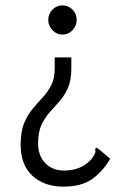

<svg xmlns="http://www.w3.org/2000/svg" viewBox="-20 -573 490 716"><path d="M213 -553Q235 -553 250.5 -537Q266 -521 266 -499Q266 -477 250.5 -460.5Q235 -444 213 -444Q191 -444 175.5 -460.5Q160 -477 160 -499Q160 -521 175.5 -537Q191 -553 213 -553ZM246 -318Q246 -274 233.5 -245.5Q221 -217 202.5 -196Q184 -175 165.5 -154.5Q147 -134 134.5 -107Q122 -80 122 -38Q122 7 148.5 35Q175 63 219 63Q285 63 323 18Q332 5 334.5 -2Q337 -9 335 -17L339 -23L347 -18L391 19Q362 68 322.5 95.5Q283 123 216 123Q145 123 101 82.5Q57 42 57 -33Q57 -82 70 -113.5Q83 -145 102 -167.5Q121 -190 139.5 -210Q158 -230 171 -255Q184 -280 184 -318V-359H246Z"/></svg>

Font: Inconsolata SemiCondensed
Style: Regular
Weight: 400
Width: 4
Monospace: yes
Designer: Raph Levien, Cyreal, Brenton Simpson
Foundry: Raph Levien, Cyreal, Google
Version: Version 3.001; ttfautohint (v1.8.2.53-6de2)